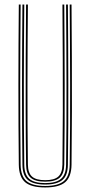

<svg xmlns="http://www.w3.org/2000/svg" viewBox="-20 -820 398 845"><path d="M178.8 5Q117.5 5 90.5 -18.2Q63.5 -41.5 62.8 -95Q61.8 -181.8 61.4 -269.2Q61 -356.8 61 -444.9Q61 -533 61.5 -621.8Q62 -710.5 62.8 -800H70.8Q70 -711.2 69.5 -623.5Q69 -535.8 68.9 -448.2Q68.8 -360.8 69.2 -272.8Q69.8 -184.8 70.8 -95Q71.5 -43.8 97.2 -22.6Q123 -1.5 178.8 -1.5Q234.8 -1.5 260.4 -22.6Q286 -43.8 286.8 -95Q288 -182 288.4 -269.5Q288.8 -357 288.6 -445.1Q288.5 -533.2 288 -622Q287.5 -710.8 286.8 -800H294.8Q295.8 -680.8 296.2 -564.1Q296.8 -447.5 296.5 -331Q296.2 -214.5 294.8 -95Q294 -41.5 267 -18.2Q240 5 178.8 5ZM178.8 -7.8Q127.8 -7.8 103.5 -27.4Q79.2 -47 78.8 -95.2Q77.8 -182.2 77.2 -269.8Q76.8 -357.2 76.9 -445.1Q77 -533 77.5 -621.8Q78 -710.5 78.8 -800H86.8Q86 -711 85.5 -623.2Q85 -535.5 84.9 -448.1Q84.8 -360.8 85.2 -272.8Q85.8 -184.8 86.8 -95.2Q87.2 -51.2 109.1 -32.8Q131 -14.2 178.8 -14.2Q226.5 -14.2 248.4 -32.8Q270.2 -51.2 270.8 -95.2Q272 -182.5 272.4 -270Q272.8 -357.5 272.6 -445.4Q272.5 -533.2 272 -621.9Q271.5 -710.5 270.8 -800H278.8Q279.5 -711 280 -623.2Q280.5 -535.5 280.6 -448.1Q280.8 -360.8 280.4 -272.8Q280 -184.8 278.8 -95.2Q278.2 -47 254 -27.4Q229.8 -7.8 178.8 -7.8ZM178.8 -20.5Q134.2 -20.5 114.8 -38Q95.2 -55.5 94.8 -95.5Q93.2 -212.2 93 -328.8Q92.8 -445.2 93.2 -562.9Q93.8 -680.5 94.8 -800H102.8Q102 -711.2 101.5 -622.9Q101 -534.5 100.9 -446.5Q100.8 -358.5 101.2 -270.8Q101.8 -183 102.8 -95.5Q103.2 -58.8 121 -42.9Q138.8 -27 178.8 -27Q219 -27 236.6 -42.9Q254.2 -58.8 254.8 -95.5Q256.2 -212.5 256.5 -329Q256.8 -445.5 256.2 -563Q255.8 -680.5 254.8 -800H262.8Q263.5 -711.2 264 -622.8Q264.5 -534.2 264.6 -446.2Q264.8 -358.2 264.4 -270.5Q264 -182.8 262.8 -95.5Q262.2 -55.5 242.8 -38Q223.2 -20.5 178.8 -20.5Z"/></svg>

Font: Big Shoulders Inline Text Thin Thin
Style: Regular
Weight: 250
Version: Version 2.002